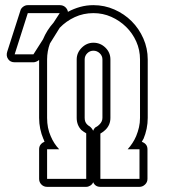

<svg xmlns="http://www.w3.org/2000/svg" viewBox="-20 -726 681 746"><path d="M59 -684Q61 -693 69.5 -699.5Q78 -706 88 -706H212Q225 -706 233.5 -698.5Q242 -691 244 -680Q266 -692 291 -699Q316 -706 343 -706Q386 -706 424.5 -689Q463 -672 491.5 -643.5Q520 -615 537 -576.5Q554 -538 554 -495V-268Q554 -225 537 -185V-186L531 -175Q553 -167 553 -146V-31Q553 -18 543.5 -9Q534 0 522 0H370Q350 0 342 -18Q339 -10 331 -5Q323 0 315 0H163Q150 0 141 -9Q132 -18 132 -31V-146Q132 -157 138 -164.5Q144 -172 153 -175L149 -186V-185Q132 -225 132 -268V-493Q127 -489 121 -486.5Q115 -484 110 -484H37Q20 -484 11.5 -496.5Q3 -509 8 -525ZM370 -31H522V-146H476Q486 -157 494.5 -170Q503 -183 509 -197Q516 -214 520 -231.5Q524 -249 524 -268V-495Q524 -532 509.5 -564.5Q495 -597 470 -621.5Q445 -646 412.5 -660.5Q380 -675 343 -675Q304 -675 270.5 -659.5Q237 -644 212 -618L174 -557Q163 -527 163 -495V-268Q163 -228 177 -197Q189 -168 210 -146H163V-31H315V-208Q306 -213 296 -221Q278 -240 278 -268V-495Q278 -521 297.5 -540.5Q317 -560 343 -560Q370 -560 389.5 -541Q409 -522 409 -495V-268Q409 -240 389 -221Q382 -214 370 -207ZM327 -236Q336 -230 342 -218Q347 -231 356 -234Q360 -236 367 -243Q378 -254 378 -268V-495Q378 -509 367.5 -519Q357 -529 343 -529Q329 -529 319 -519Q309 -509 309 -495V-268Q309 -252 318 -243Q324 -237 327 -236ZM37 -515H110L147 -573Q162 -609 188 -638L212 -675H88Z"/></svg>

Font: Lichte PostBus
Style: Regular
Weight: 400
Designer: Peter Wiegel
Version: Version 1.001